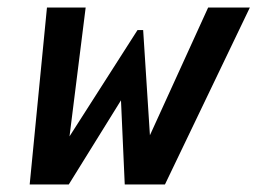

<svg xmlns="http://www.w3.org/2000/svg" viewBox="-20 -491 685 511"><path d="M645 -471 419 0H312L302 -224L163 0H59L105 -471H208L165 -128L346 -411H361L379 -131L534 -471Z"/></svg>

Font: Intel One Mono Medium
Style: Italic
Weight: 500
Italic angle: -16°
Monospace: yes
Designer: Fred Shallcrass
Foundry: Frere-Jones Type LLC
Version: Version 1.400;hotconv 1.1.0;makeotfexe 2.6.0;FJTRelease1.4